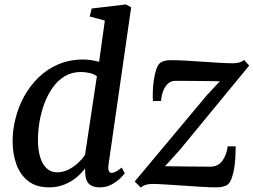

<svg xmlns="http://www.w3.org/2000/svg" viewBox="-20 -837 1146 868"><path d="M470.5 -92Q468 -74 471.8 -64.8Q475.5 -55.5 484.5 -55.5Q493.5 -55.5 504 -61.2Q514.5 -67 530.5 -79.5L544 -53Q539 -46.5 523.8 -31.2Q508.5 -16 484.8 -3Q461 10 429.5 10Q398 10 382 -6Q366 -22 365 -55.5L364.5 -75.5Q349.5 -55 326 -35.2Q302.5 -15.5 271 -2.8Q239.5 10 201.5 10Q144 10 107.8 -18.2Q71.5 -46.5 54.2 -93.8Q37 -141 37 -198.5Q37 -249 50 -301.2Q63 -353.5 89 -401Q115 -448.5 153.5 -486.2Q192 -524 243.2 -546Q294.5 -568 357.5 -568Q374 -568 392.8 -565Q411.5 -562 428 -557.5L454 -744L385.5 -762.5L394.5 -798.5L549.5 -817L573 -804ZM418 -492.5Q403 -503 384 -507.2Q365 -511.5 345.5 -511.5Q304.5 -511.5 272.5 -492.2Q240.5 -473 217.8 -440.5Q195 -408 180.2 -368Q165.5 -328 158.5 -285.5Q151.5 -243 151.5 -204.5Q151.5 -160 161.5 -127Q171.5 -94 191 -76Q210.5 -58 237.5 -58Q265.5 -58 290 -70.5Q314.5 -83 333.8 -101.2Q353 -119.5 364.5 -137ZM974 -469.5Q961 -470 938.8 -470.2Q916.5 -470.5 890 -470.8Q863.5 -471 838.5 -471.2Q813.5 -471.5 794.5 -471.5Q775.5 -471.5 768.5 -471.5Q750 -470 737 -456.8Q724 -443.5 716.8 -423.2Q709.5 -403 708 -380.5H671.5Q670 -396.5 670.8 -422.2Q671.5 -448 675.5 -475.5Q679.5 -503 687 -524.8Q694.5 -546.5 706.5 -554.5Q712.5 -558.5 723.5 -561.8Q734.5 -565 752.5 -565Q779.5 -565 817.8 -563Q856 -561 897 -558Q938 -555 974.5 -553Q1011 -551 1033 -551Q1047.5 -551 1060 -554Q1072.5 -557 1083.5 -566L1106.5 -540.5L793.5 -160L726 -85.5Q746 -85.5 774.8 -85Q803.5 -84.5 833.5 -84.2Q863.5 -84 889.8 -83.8Q916 -83.5 931 -83.5Q965 -83.5 984.5 -109.2Q1004 -135 1009.5 -175.5H1045.5Q1045.5 -156 1044.2 -129.2Q1043 -102.5 1038.8 -76.2Q1034.5 -50 1026.8 -29.5Q1019 -9 1006 0Q1000 3.5 987.2 6.8Q974.5 10 956.5 10Q928.5 10 888.5 7.5Q848.5 5 805.8 2Q763 -1 725.8 -3.2Q688.5 -5.5 666 -5.5Q654 -5.5 640.5 -1.8Q627 2 616.5 11L589 -16.5L916 -407.5Z"/></svg>

Font: Merriweather Medium
Style: Italic
Weight: 500
Italic angle: -7.8°
Version: Version 2.101